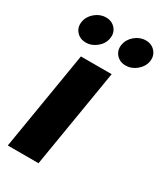

<svg xmlns="http://www.w3.org/2000/svg" viewBox="-193 -845 787 922"><g transform="rotate(30 201.0 -384.5)"><path d="M11.2 0 101.6 -545.9H272L181.6 0ZM308.6 -615.2Q275.9 -615.2 256.3 -637.7Q236.8 -660.2 242.2 -691.9Q247.6 -723.6 274.4 -746.1Q301.3 -768.6 334 -768.6Q366.7 -768.6 386.2 -746.1Q405.8 -723.6 400.9 -691.9Q395.5 -660.2 368.4 -637.7Q341.3 -615.2 308.6 -615.2ZM87.9 -615.2Q55.2 -615.2 35.6 -637.7Q16.1 -660.2 21.5 -691.9Q26.9 -723.6 53.7 -746.1Q80.6 -768.6 113.3 -768.6Q146 -768.6 165.5 -746.1Q185.1 -723.6 179.7 -691.9Q174.8 -660.2 147.7 -637.7Q120.6 -615.2 87.9 -615.2Z"/></g></svg>

Font: Inter ExtraBold
Style: Italic
Weight: 800
Italic angle: -9.3988°
Designer: Rasmus Andersson
Foundry: rsms
Version: Version 4.001;git-66647c0bb